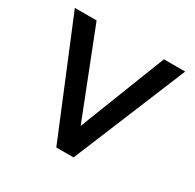

<svg xmlns="http://www.w3.org/2000/svg" viewBox="-153 -868 1057 1040"><g transform="rotate(30 375.0 -347.5)"><path d="M30 -700 321 5H429L720 -700H587L377 -162L166 -700Z"/></g></svg>

Font: Mission Medium
Style: Regular
Weight: 500
Version: Version 1.000;FEAKit 1.0